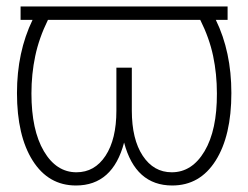

<svg xmlns="http://www.w3.org/2000/svg" viewBox="-20 -566 771 596"><path d="M686.5 -545.9V-504.4H649.9Q698.2 -405.3 698.2 -277.3Q698.2 -144.5 649.4 -67.4Q600.6 9.8 514.6 9.8Q400.4 9.8 365.2 -123.5Q330.1 9.8 215.8 9.8Q130.4 9.8 81.5 -67.4Q32.7 -144.5 32.7 -277.3Q32.7 -404.3 81.1 -504.4H43.9V-545.9ZM128.9 -504.4Q101.1 -447.8 89.4 -392.1Q77.6 -336.4 77.6 -275.9Q77.6 -162.1 116.2 -96.7Q154.8 -31.2 217.3 -31.2Q273.9 -31.2 307.6 -82.5Q341.3 -133.8 341.3 -222.7V-356H389.2V-222.7Q389.2 -133.8 423.1 -82.5Q457 -31.2 513.2 -31.2Q576.2 -31.2 615 -96.7Q653.8 -162.1 653.3 -275.9Q653.3 -336.4 641.6 -392.1Q629.9 -447.8 601.6 -504.4Z"/></svg>

Font: Inter Extra Light
Style: Regular
Weight: 200
Designer: Rasmus Andersson
Foundry: rsms
Version: Version 4.000;git-3c8e0fc